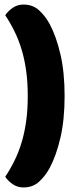

<svg xmlns="http://www.w3.org/2000/svg" viewBox="-20 -688 345 844"><path d="M83 136Q56 136 35 121Q14 106 3 89Q27 53 45.5 14.5Q64 -24 76.5 -67Q89 -110 95.5 -159Q102 -208 102 -266Q102 -324 95.5 -373Q89 -422 76.5 -465Q64 -508 45.5 -546.5Q27 -585 3 -621Q14 -638 35 -653Q56 -668 83 -668Q124 -668 151.5 -643Q179 -618 198 -583Q227 -529 245.5 -450Q264 -371 264 -266Q264 -161 245.5 -82Q227 -3 198 51Q179 86 151.5 111Q124 136 83 136Z"/></svg>

Font: Baloo Bhai 2 ExtraBold
Style: Regular
Weight: 800
Designer: Supriya Tembe, Noopur Datye and Ek Type
Foundry: Ek Type
Version: Version 1.640;PS 1.000;hotconv 16.6.51;makeotf.lib2.5.65220;